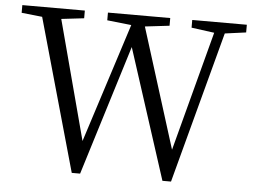

<svg xmlns="http://www.w3.org/2000/svg" viewBox="-52 -795 1151 869"><g transform="rotate(5 523.5 -360.5)"><path d="M304 8 109 -684 15 -694V-729H299V-694L196 -682L340 -140L514 -682L404 -694V-729H687V-694L576 -681L747 -136L891 -680L787 -694V-729H1035V-694L939 -681L755 8H716L525 -583L342 8Z"/></g></svg>

Font: GenRyuMin TW R
Style: Regular
Weight: 400
Version: Version 1.501;PS 1;hotconv 16.6.51;makeotf.lib2.5.65220